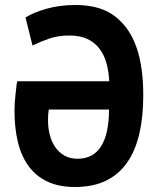

<svg xmlns="http://www.w3.org/2000/svg" viewBox="-20 -734 640 768"><path d="M175 -296Q172 -276 172 -254Q172 -223 179 -195Q186 -167 201 -145.5Q216 -124 238 -111.5Q260 -99 290 -99Q353 -99 384.5 -149Q416 -199 416 -296ZM417 -409Q415 -449 405.5 -482.5Q396 -516 377 -540.5Q358 -565 328.5 -578.5Q299 -592 258 -592Q211 -592 175 -579Q139 -566 110 -552L82 -664Q113 -684 166 -699Q219 -714 281 -714Q346 -714 393.5 -695Q441 -676 477 -633Q554 -542 553 -350Q553 -265 537 -197.5Q521 -130 488 -83Q455 -36 403.5 -11Q352 14 280 14Q215 14 169 -8Q123 -30 94 -70Q65 -110 51.5 -166Q38 -222 38 -290Q38 -304 39 -321.5Q40 -339 42 -356Q44 -373 45.5 -387.5Q47 -402 49 -409Z"/></svg>

Font: PT Mono
Style: Bold
Weight: 700
Monospace: yes
Designer: A.Korolkova, I.Chaeva
Foundry: ParaType Ltd
Version: Version 1.000 OFL